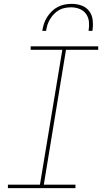

<svg xmlns="http://www.w3.org/2000/svg" viewBox="-20 -975 540 995"><path d="M21 0V-18H187L303 -717H139V-735H489V-717H322L207 -18H371V0ZM199 -815Q202 -833 207.5 -851Q213 -869 223.5 -885.5Q234 -902 248 -916Q262 -930 279.5 -939Q297 -948 315 -951.5Q333 -955 352 -955Q379 -955 403.5 -946Q428 -937 443 -916.5Q458 -896 460.5 -869Q463 -842 459 -815H439Q443 -838 441 -861Q439 -884 426.5 -902Q414 -920 393 -928.5Q372 -937 349 -937Q333 -937 317 -934Q301 -931 286.5 -923Q272 -915 260 -902.5Q248 -890 239.5 -876Q231 -862 226 -846.5Q221 -831 219 -815Z"/></svg>

Font: Iosevka Slab Thin Oblique
Style: Regular
Weight: 100
Italic angle: -9°
Monospace: yes
Designer: Belleve Invis
Foundry: Belleve Invis
Version: Version 11.1.0; ttfautohint (v1.8.3)